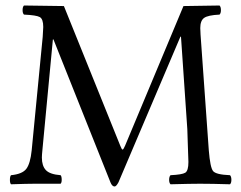

<svg xmlns="http://www.w3.org/2000/svg" viewBox="-20 -667 876 697"><path d="M660 -198 637 -534H635L410 -5Q402 10 396 10Q387 10 381 -5L174 -524H172L134 -123Q132 -103 132 -95Q132 -65 146.5 -49.5Q161 -34 200 -31Q204 -27 204 -14Q204 -4 200 0H168H106Q80 0 20 2Q16 -2 16 -14Q16 -27 20 -31Q61 -35 75.5 -54Q90 -73 95 -121L135 -533Q137 -563 137 -569Q137 -598 124.5 -605Q112 -612 67 -614Q62 -619 62 -630Q62 -642 67 -647L212 -645L417 -137Q422 -124 425 -124Q428 -124 434 -138L646 -645L777 -647Q782 -642 782 -630Q782 -619 777 -614Q735 -612 721 -602Q707 -592 707 -565Q707 -562 707.5 -554.5Q708 -547 708 -542L738 -121Q743 -59 753.5 -46Q764 -33 815 -31Q820 -26 820 -14Q820 -3 815 2Q749 0 706 0Q673 0 599 2Q594 -3 594 -14Q594 -26 599 -31Q641 -33 652.5 -40Q664 -47 664 -79Q664 -84 662 -137Q660 -190 660 -198Z"/></svg>

Font: Pochaevsk Unicode
Style: Normal
Weight: 400
Version: Version 1.1